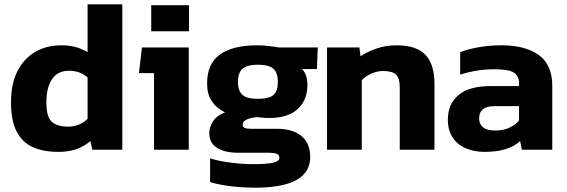

<svg xmlns="http://www.w3.org/2000/svg" viewBox="-20 -694 2626 890"><path d="M250 10Q181 10 132 -12Q83 -34 57 -84.5Q31 -135 31 -220Q31 -306 61 -364.5Q91 -423 143.5 -453.5Q196 -484 264 -484Q301 -484 330.5 -476Q360 -468 386 -452V-674H547V0H408L399 -40Q370 -15 334 -2.5Q298 10 250 10ZM296 -107Q349 -107 386 -143V-335Q352 -366 299 -366Q248 -366 221.5 -327.5Q195 -289 195 -219Q195 -151 220.5 -129Q246 -107 296 -107Z M681 -549V-670H856V-549ZM694 0V-355H624L638 -474H855V0Z M1162 176Q1127 176 1088 173Q1049 170 1014 164Q979 158 954 150V40Q994 53 1050 60Q1106 67 1153 67Q1214 67 1244.5 60.5Q1275 54 1275 38Q1275 24 1263 19Q1251 14 1216 14H1085Q1021 14 985.5 -9Q950 -32 950 -76Q950 -106 968.5 -133Q987 -160 1023 -173Q982 -194 961 -226Q940 -258 940 -307Q940 -399 999.5 -441.5Q1059 -484 1174 -484Q1198 -484 1227.5 -480.5Q1257 -477 1271 -474H1453L1449 -374H1380Q1405 -349 1405 -300Q1405 -231 1360.5 -189Q1316 -147 1226 -147Q1211 -147 1196.5 -148.5Q1182 -150 1168 -151Q1142 -148 1123.5 -140Q1105 -132 1105 -117Q1105 -105 1114.5 -101Q1124 -97 1143 -97H1264Q1337 -97 1377.5 -63.5Q1418 -30 1418 34Q1418 176 1162 176ZM1175 -236Q1228 -236 1248 -254Q1268 -272 1268 -314Q1268 -356 1247.5 -375Q1227 -394 1175 -394Q1126 -394 1104.5 -375.5Q1083 -357 1083 -314Q1083 -274 1103 -255Q1123 -236 1175 -236Z M1496 0V-474H1646L1651 -433Q1680 -453 1724 -468.5Q1768 -484 1818 -484Q1910 -484 1952 -440Q1994 -396 1994 -304V0H1833V-291Q1833 -331 1816 -348Q1799 -365 1755 -365Q1729 -365 1702 -353Q1675 -341 1657 -323V0Z M2224 10Q2179 10 2140.5 -6Q2102 -22 2079 -55.5Q2056 -89 2056 -139Q2056 -212 2105.5 -253.5Q2155 -295 2254 -295H2386V-306Q2386 -342 2362 -357.5Q2338 -373 2272 -373Q2191 -373 2113 -348V-452Q2148 -466 2198.5 -475Q2249 -484 2305 -484Q2415 -484 2477.5 -439Q2540 -394 2540 -296V0H2399L2391 -40Q2365 -16 2324.5 -3Q2284 10 2224 10ZM2275 -89Q2313 -89 2341 -102Q2369 -115 2386 -135V-202H2272Q2201 -202 2201 -145Q2201 -119 2219 -104Q2237 -89 2275 -89Z"/></svg>

Font: Kanit SemiBold
Style: Regular
Weight: 600
Designer: Katatrad Team
Foundry: CadsonDemak
Version: Version 2.000; ttfautohint (v1.8.3)